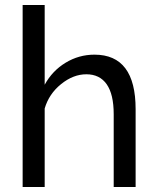

<svg xmlns="http://www.w3.org/2000/svg" viewBox="-20 -750 630 770"><path d="M523.9 0H436V-292Q436 -371.6 408 -411.9Q379.9 -452.1 326.2 -452.1Q273.9 -452.1 225.1 -412.8Q176.3 -373.5 159.2 -314.9V0H70.8V-730H159.2V-410.2Q189.9 -466.3 243.2 -498.5Q296.4 -530.8 358.9 -530.8Q523.9 -530.8 523.9 -312Z"/></svg>

Font: Rawline Medium
Style: Regular
Weight: 500
Designer: Matt McInerney, Pablo Impallari, Rodrigo Fuenzalida
Foundry: Matt McInerney, Pablo Impallari, Rodrigo Fuenzalida
Version: Version 4.020;PS 004.020;hotconv 1.0.88;makeotf.lib2.5.64775